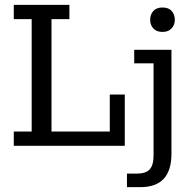

<svg xmlns="http://www.w3.org/2000/svg" viewBox="-20 -603 806 794"><path d="M37 0V-59H111V-524H37V-583H267V-524H193V-59H434V-212H496V0ZM505 171V115H545Q583 115 599 97.5Q615 80 615 40V-341H535V-397H689V33Q689 102 657 136.5Q625 171 559 171ZM652 -471Q627 -471 614 -485.5Q601 -500 601 -521Q601 -543 614 -557.5Q627 -572 652 -572Q677 -572 690 -557.5Q703 -543 703 -521Q703 -500 689.5 -485.5Q676 -471 652 -471Z"/></svg>

Font: Rokkitt
Style: Regular
Weight: 400
Designer: Vernon Adams
Foundry: Vernon Adams
Version: Version 3.103